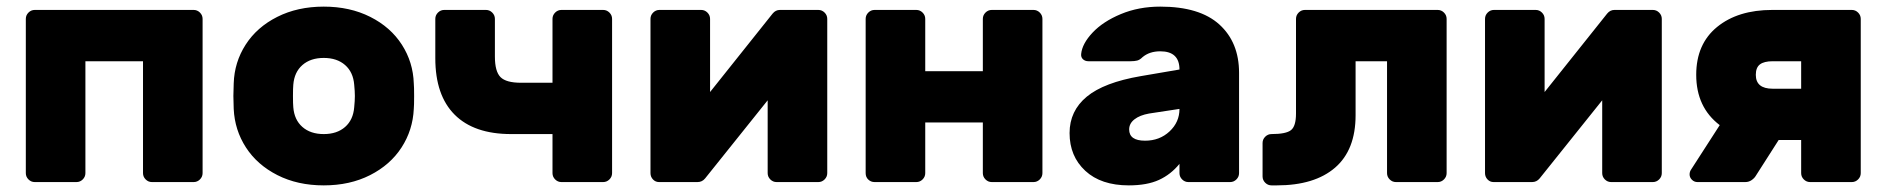

<svg xmlns="http://www.w3.org/2000/svg" viewBox="-20 -550 5699 580"><path d="M592 -493V-27Q592 -16 584 -8Q576 0 565 0H439Q428 0 420 -8Q412 -16 412 -27V-365H238V-27Q238 -16 230 -8Q222 0 211 0H85Q74 0 66 -8Q58 -16 58 -27V-493Q58 -504 66 -512Q74 -520 85 -520H565Q576 -520 584 -512Q592 -504 592 -493Z M958 10Q879 10 818 -21Q757 -52 723 -104.5Q689 -157 686 -221L685 -260L686 -298Q688 -362 722 -415Q756 -468 817.5 -499Q879 -530 958 -530Q1037 -530 1098.5 -499Q1160 -468 1194 -415Q1228 -362 1230 -298Q1231 -288 1231 -260Q1231 -231 1230 -221Q1227 -157 1193 -104.5Q1159 -52 1098 -21Q1037 10 958 10ZM1050 -226Q1052 -246 1052 -260Q1052 -274 1050 -294Q1047 -332 1022.5 -353.5Q998 -375 958 -375Q918 -375 893.5 -353.5Q869 -332 866 -294Q865 -284 865 -260Q865 -236 866 -226Q869 -188 893.5 -166.5Q918 -145 958 -145Q998 -145 1022.5 -166.5Q1047 -188 1050 -226Z M1554 -300H1649V-493Q1649 -504 1657 -512Q1665 -520 1676 -520H1802Q1813 -520 1821 -512Q1829 -504 1829 -493V-27Q1829 -16 1821 -8Q1813 0 1802 0H1676Q1665 0 1657 -8Q1649 -16 1649 -27V-145H1524Q1412 -145 1353.5 -203.5Q1295 -262 1295 -374V-493Q1295 -504 1303 -512Q1311 -520 1322 -520H1448Q1459 -520 1467 -512Q1475 -504 1475 -493V-379Q1475 -334 1492 -317Q1509 -300 1554 -300Z M2299 -27V-247L2110 -11Q2101 0 2087 0H1971Q1960 0 1952.5 -8Q1945 -16 1945 -27V-493Q1945 -504 1953 -512Q1961 -520 1972 -520H2098Q2109 -520 2117 -512Q2125 -504 2125 -493V-272L2314 -509Q2323 -520 2336 -520H2452Q2463 -520 2471 -512Q2479 -504 2479 -493V-27Q2479 -16 2471 -8Q2463 0 2452 0H2326Q2315 0 2307 -8Q2299 -16 2299 -27Z M3129 -493V-27Q3129 -16 3121 -8Q3113 0 3102 0H2976Q2965 0 2957 -8Q2949 -16 2949 -27V-180H2775V-27Q2775 -16 2767 -8Q2759 0 2748 0H2622Q2611 0 2603 -7.5Q2595 -15 2595 -27V-493Q2595 -504 2603 -512Q2611 -520 2622 -520H2748Q2759 -520 2767 -512Q2775 -504 2775 -493V-335H2949V-493Q2949 -504 2957 -512Q2965 -520 2976 -520H3102Q3113 -520 3121 -512Q3129 -504 3129 -493Z M3543 -340Q3543 -395 3485 -395Q3452 -395 3431 -377Q3423 -369 3415 -367Q3407 -365 3395 -365H3268Q3258 -365 3251.5 -371Q3245 -377 3246 -387Q3249 -418 3280.5 -451.5Q3312 -485 3366 -507.5Q3420 -530 3485 -530Q3604 -530 3663.5 -476Q3723 -422 3723 -330V-27Q3723 -16 3715 -8Q3707 0 3696 0H3570Q3559 0 3551 -8Q3543 -16 3543 -27V-55Q3517 -23 3481 -6.5Q3445 10 3390 10Q3306 10 3258.5 -34Q3211 -78 3211 -148Q3211 -215 3263 -258Q3315 -301 3426 -320ZM3451 -207Q3423 -202 3407 -189.5Q3391 -177 3391 -159Q3391 -125 3439 -125Q3483 -125 3513 -153Q3543 -181 3543 -221Z M4075 -202Q4075 -97 4013 -43.5Q3951 10 3837 10H3821Q3810 10 3802 2Q3794 -6 3794 -17V-118Q3794 -129 3802 -137Q3810 -145 3821 -145Q3865 -145 3880 -157Q3895 -169 3895 -207V-493Q3895 -504 3903 -512Q3911 -520 3922 -520H4323Q4334 -520 4342 -512Q4350 -504 4350 -493V-27Q4350 -16 4342 -8Q4334 0 4323 0H4197Q4186 0 4178 -8Q4170 -16 4170 -27V-365H4075Z M4820 -27V-247L4631 -11Q4622 0 4608 0H4492Q4481 0 4473.5 -8Q4466 -16 4466 -27V-493Q4466 -504 4474 -512Q4482 -520 4493 -520H4619Q4630 -520 4638 -512Q4646 -504 4646 -493V-272L4835 -509Q4844 -520 4857 -520H4973Q4984 -520 4992 -512Q5000 -504 5000 -493V-27Q5000 -16 4992 -8Q4984 0 4973 0H4847Q4836 0 4828 -8Q4820 -16 4820 -27Z M5574 -520Q5585 -520 5593 -512Q5601 -504 5601 -493V-27Q5601 -16 5593 -8Q5585 0 5574 0H5448Q5437 0 5429 -8Q5421 -16 5421 -27V-127H5353L5284 -19Q5280 -12 5271.5 -6Q5263 0 5252 0H5108Q5098 0 5091 -7Q5084 -14 5084 -23Q5084 -31 5088 -37L5175 -172Q5104 -226 5104 -324Q5104 -417 5167 -468.5Q5230 -520 5334 -520ZM5335 -365Q5309 -365 5296.5 -355.5Q5284 -346 5284 -324Q5284 -282 5335 -282H5421V-365Z"/></svg>

Font: Rubik
Style: Regular
Weight: 700
Designer: Hubert & Fischer
Foundry: Hubert & Fischer
Version: Version 1.100